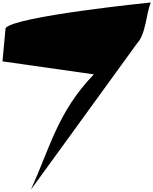

<svg xmlns="http://www.w3.org/2000/svg" viewBox="-222 -1178 1237 1549"><path d="M-202 -683 535 -578C244 -276 182 11 28 351C28 351 604 -441 883 -827C956 -903 957 -1073 995 -1158C995 -1158 -107 -1047 -177 -951Z"/></svg>

Font: Chaingun
Style: Regular
Weight: 400
Version: Version 0.91